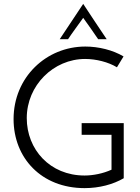

<svg xmlns="http://www.w3.org/2000/svg" viewBox="-20 -962 723 990"><path d="M401 -327V-267H555V-87C511 -67 460 -57 416 -57C237 -57 118 -192 118 -353C118 -522 256 -658 419 -658C475 -658 539 -642 583 -615L617 -671C562 -704 488 -722 420 -722C219 -722 50 -564 50 -348C50 -148 193 8 416 8C492 8 563 -11 618 -43V-327ZM288 -760H331C351 -791 388 -840 409 -870C431 -840 465 -791 486 -760H530C489 -820 449 -882 409 -942Z"/></svg>

Font: Josefin Sans
Style: Regular
Weight: 400
Designer: Santiago Orozco
Foundry: Typemade
Version: 1.000